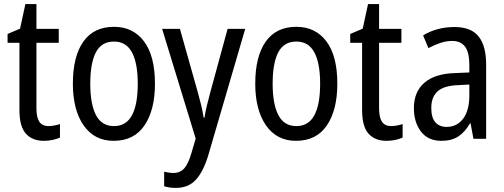

<svg xmlns="http://www.w3.org/2000/svg" viewBox="-20 -678 2464 938"><path d="M217 -62Q231 -62 246 -65Q261 -68 273 -72V-6Q258 1 237.5 5.5Q217 10 194 10Q138 10 106.5 -25Q75 -60 75 -140V-469H17V-512L78 -538L104 -658H158V-537H267V-469H158V-148Q158 -105 172 -83.5Q186 -62 217 -62Z M737 -269Q737 -141 686 -65.5Q635 10 535 10Q441 10 388.5 -65.5Q336 -141 336 -269Q336 -402 387 -474.5Q438 -547 537 -547Q630 -547 683.5 -476Q737 -405 737 -269ZM421 -269Q421 -169 449 -115.5Q477 -62 537 -62Q596 -62 624.5 -114.5Q653 -167 653 -269Q653 -370 624.5 -422.5Q596 -475 537 -475Q476 -475 448.5 -422.5Q421 -370 421 -269Z M772 -537H859L945 -232Q954 -200 962 -167.5Q970 -135 975 -103H979Q983 -130 991 -163.5Q999 -197 1009 -233L1092 -537H1178L998 79Q974 159 937.5 199.5Q901 240 839 240Q823 240 809 238Q795 236 782 232V161Q792 163 804 165Q816 167 827 167Q861 167 881 143.5Q901 120 916 67L936 -1Z M1628 -269Q1628 -141 1577 -65.5Q1526 10 1426 10Q1332 10 1279.5 -65.5Q1227 -141 1227 -269Q1227 -402 1278 -474.5Q1329 -547 1428 -547Q1521 -547 1574.5 -476Q1628 -405 1628 -269ZM1312 -269Q1312 -169 1340 -115.5Q1368 -62 1428 -62Q1487 -62 1515.5 -114.5Q1544 -167 1544 -269Q1544 -370 1515.5 -422.5Q1487 -475 1428 -475Q1367 -475 1339.5 -422.5Q1312 -370 1312 -269Z M1891 -62Q1905 -62 1920 -65Q1935 -68 1947 -72V-6Q1932 1 1911.5 5.5Q1891 10 1868 10Q1812 10 1780.5 -25Q1749 -60 1749 -140V-469H1691V-512L1752 -538L1778 -658H1832V-537H1941V-469H1832V-148Q1832 -105 1846 -83.5Q1860 -62 1891 -62Z M2200 -546Q2282 -546 2318.5 -499.5Q2355 -453 2355 -363V0H2293L2279 -75H2276Q2251 -32 2218.5 -11Q2186 10 2136 10Q2071 10 2036.5 -35.5Q2002 -81 2002 -150Q2002 -229 2053 -273.5Q2104 -318 2203 -321L2273 -324V-359Q2273 -422 2252 -450Q2231 -478 2189 -478Q2161 -478 2132 -468.5Q2103 -459 2073 -443L2047 -505Q2079 -525 2118 -535.5Q2157 -546 2200 -546ZM2216 -262Q2147 -259 2117 -231Q2087 -203 2087 -151Q2087 -103 2107 -80.5Q2127 -58 2162 -58Q2212 -58 2242.5 -98Q2273 -138 2273 -213V-265Z"/></svg>

Font: Noto Sans Myanmar Condensed
Style: Regular
Weight: 400
Width: 3
Designer: Monotype Design Team
Foundry: Monotype Imaging Inc.
Version: Version 2.107; ttfautohint (v1.8.4.7-5d5b)